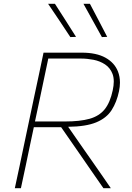

<svg xmlns="http://www.w3.org/2000/svg" viewBox="-20 -990 693 1010"><path d="M58 0Q71 -60 83 -116.5Q94.5 -173 108.5 -238L158 -472.5Q172.5 -539.5 184.5 -596.5Q196.5 -653.5 209 -713H410Q487 -713 534.8 -686.5Q582.5 -660 600.5 -614Q611 -587 611 -555.5Q611 -534 606 -510Q594 -452.5 567.2 -410.8Q540.5 -369 486.5 -346.5Q432.5 -324 338.5 -323L423 -201.5Q445.5 -169.5 470.8 -133.2Q496 -97 520 -62.5Q544 -27.5 563 0H524Q491 -47.5 460 -92.2Q429 -137 399 -180.5L301.5 -321H158L140 -236.5Q126.5 -173 115 -117Q103 -60.5 90 0ZM406 -682H234Q223 -630 212.5 -580Q202 -530 190 -473L164 -351H322Q401 -351 451.5 -365.2Q502 -379.5 530.8 -415.2Q559.5 -451 573 -515Q578.5 -540.5 578.5 -561Q578.5 -584 572 -601Q559.5 -633.5 532.5 -651.2Q505.5 -669 471.8 -675.5Q438 -682 406 -682ZM350 -795Q320.5 -839 292 -882.5Q262.5 -926 233 -970H269Q296.5 -927.5 324.5 -883.5Q352.5 -839.5 380 -796ZM516 -795Q491.5 -839.5 467 -883.5Q442.5 -927.5 419 -970H453Q475.5 -927.5 498.5 -883.5Q521 -839.5 544 -796Z"/></svg>

Font: Heraclito Thin
Style: Italic
Weight: 100
Italic angle: -12°
Designer: Kostas Bartsokas (font) & Cristiano Sobral (main changes)
Foundry: Kostas Bartsokas (font) & Cristiano Sobral (main changes)
Version: Version 1.00;July 8, 2020;FontCreator 13.0.0.2655 64-bit